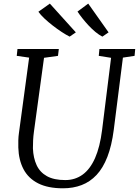

<svg xmlns="http://www.w3.org/2000/svg" viewBox="-20 -1008 751 1038"><path d="M644.5 -696.5 595 -306Q584 -220.5 560.5 -160Q537 -99.5 502 -62.2Q467 -25 421.5 -7.5Q376 10 320.5 10Q239 10 186.2 -16.8Q133.5 -43.5 107.2 -93.2Q81 -143 79 -210.5Q78.5 -229 79 -249Q79.5 -269 82.5 -290L137.5 -696.5L70.5 -706L74.5 -743H298L293.5 -706L218 -695.5L163.5 -296.5Q160 -271 159 -249Q158 -227 158 -206Q160 -154 178 -115.2Q196 -76.5 233.8 -55.5Q271.5 -34.5 333 -34.5Q386 -34.5 426.5 -63.8Q467 -93 493.8 -153.2Q520.5 -213.5 532 -306L580.5 -695.5L514 -706L517.5 -743H711L707.5 -706ZM567 -833 533.5 -810Q515 -819.5 496 -835.2Q477 -851 459.2 -870Q441.5 -889 426 -908.5Q410.5 -928 399 -945.5L457 -988.5ZM390 -833 356.5 -810Q337.5 -819.5 313.5 -835.2Q289.5 -851 265.2 -869.8Q241 -888.5 220.2 -908Q199.5 -927.5 187.5 -944.5L249.5 -988.5Z"/></svg>

Font: Merriweather 36pt Light
Style: Italic
Weight: 300
Italic angle: -7.8°
Version: Version 2.101